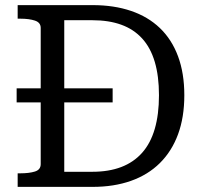

<svg xmlns="http://www.w3.org/2000/svg" viewBox="-20 -730 798 750"><path d="M45 -385H420V-330H45ZM49 -657V-710H342Q425 -710 491.5 -687.5Q558 -665 604.5 -620.5Q651 -576 675.5 -510Q700 -444 700 -358Q700 -272 675.5 -205.5Q651 -139 604.5 -93Q558 -47 491.5 -23.5Q425 0 342 0H49V-53H60Q94 -53 116.5 -60Q139 -67 139 -89V-621Q139 -642 116.5 -649.5Q94 -657 60 -657ZM341 -651H231V-59H341Q405 -59 453.5 -77.5Q502 -96 535 -133Q568 -170 584.5 -226.5Q601 -283 601 -358Q601 -433 584.5 -488.5Q568 -544 535 -580Q502 -616 453.5 -633.5Q405 -651 341 -651Z"/></svg>

Font: Roboto Serif 20pt SemiCondensed
Style: Regular
Weight: 400
Width: 4
Version: Version 1.008